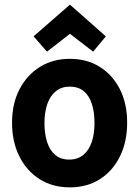

<svg xmlns="http://www.w3.org/2000/svg" viewBox="-20 -794 600 829"><path d="M281 15Q207 15 151 -20.5Q95 -56 63.5 -119Q32 -182 32 -264Q32 -347 64.5 -409Q97 -471 153 -505.5Q209 -540 281 -540Q355 -540 410.5 -505.5Q466 -471 497.5 -409Q529 -347 529 -264Q529 -182 498 -119Q467 -56 411.5 -20.5Q356 15 281 15ZM279 -105Q315 -105 339.5 -125Q364 -145 376 -180.5Q388 -216 388 -263Q388 -310 376.5 -345.5Q365 -381 341.5 -400.5Q318 -420 281 -420Q246 -420 221.5 -400.5Q197 -381 184.5 -345.5Q172 -310 172 -263Q172 -216 183.5 -180.5Q195 -145 218.5 -125Q242 -105 279 -105ZM183 -571 125 -637 282 -774 437 -637 382 -571 282 -648Z"/></svg>

Font: Ubuntu Sans Mono
Style: Bold
Weight: 700
Monospace: yes
Designer: Dalton Maag Ltd
Foundry: Dalton Maag Ltd
Version: Version 1.006